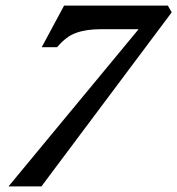

<svg xmlns="http://www.w3.org/2000/svg" viewBox="-20 -663 631 683"><path d="M10.3 0 473.1 -559.1H338.9Q286.1 -559.1 250.5 -545.9Q216.3 -534.2 183.1 -495.1H128.4L208 -643.1H577.1L590.8 -619.1L127.4 0Z"/></svg>

Font: Elstob
Style: Bold Italic
Weight: 700
Italic angle: -20°
Designer: Peter S. Baker
Version: Version 1.015